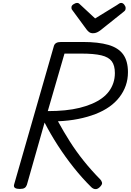

<svg xmlns="http://www.w3.org/2000/svg" viewBox="-20 -1287 901 1322"><path d="M116 14Q94 14 83.5 7Q73 0 77 -16L351 -970Q355 -984 367 -991Q379 -998 401 -998H550Q657 -998 726 -978Q795 -958 828 -912.5Q861 -867 861 -790Q861 -741 846 -698Q831 -655 802.5 -618Q774 -581 733 -552Q692 -523 638 -502Q584 -481 519 -468Q454 -455 379 -452Q417 -382 460.5 -313.5Q504 -245 556 -180Q608 -115 671 -51Q679 -43 682.5 -29.5Q686 -16 664 4Q649 17 634.5 15Q620 13 608 1Q546 -60 487.5 -133.5Q429 -207 378 -286Q327 -365 287 -443L165 -14Q160 0 149.5 7Q139 14 116 14ZM309 -522Q372 -522 427 -527.5Q482 -533 528.5 -544.5Q575 -556 613.5 -572.5Q652 -589 681.5 -610.5Q711 -632 730.5 -658.5Q750 -685 760.5 -716.5Q771 -748 771 -784Q771 -836 749.5 -865Q728 -894 677.5 -906Q627 -918 539 -918H424ZM814 -1267Q826 -1267 835.5 -1255Q845 -1243 845 -1232Q845 -1223 842.5 -1218Q840 -1213 835 -1209L675 -1081Q661 -1070 648 -1064Q635 -1058 619 -1058Q605 -1058 595 -1065Q585 -1072 576 -1084L479 -1216Q473 -1223 472.5 -1228Q472 -1233 472 -1237Q472 -1249 486.5 -1258Q501 -1267 510 -1267Q520 -1267 525 -1262Q530 -1257 537 -1251L635 -1160L785 -1252Q792 -1256 799 -1261.5Q806 -1267 814 -1267Z"/></svg>

Font: Playwrite TZ
Style: Regular
Weight: 400
Designer: Veronika Burian, José Scaglione
Foundry: TypeTogether
Version: Version 1.002